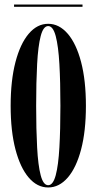

<svg xmlns="http://www.w3.org/2000/svg" viewBox="-20 -816 426 847"><path d="M192.5 11Q144 11 106.8 -32.5Q69.5 -76 48.2 -156.8Q27 -237.5 27 -349Q27 -461 48.2 -542.2Q69.5 -623.5 106.8 -667.2Q144 -711 192.5 -711Q241 -711 278.8 -667.2Q316.5 -623.5 337.8 -542.2Q359 -461 359 -349Q359 -237.5 337.8 -156.8Q316.5 -76 278.8 -32.5Q241 11 192.5 11ZM192.5 1Q214 1 225.8 -42.8Q237.5 -86.5 242 -165.5Q246.5 -244.5 246.5 -349Q246.5 -454 242 -533.2Q237.5 -612.5 225.8 -656.8Q214 -701 192.5 -701Q171 -701 159.5 -656.8Q148 -612.5 143.8 -533.2Q139.5 -454 139.5 -349Q139.5 -244.5 143.8 -165.5Q148 -86.5 159.5 -42.8Q171 1 192.5 1ZM42 -786V-796H344V-786Z"/></svg>

Font: Imbue 100pt SemiBold
Style: Regular
Weight: 600
Designer: Tyler Finck
Foundry: Etcetera Type Company
Version: Version 1.102; ttfautohint (v1.8.3)